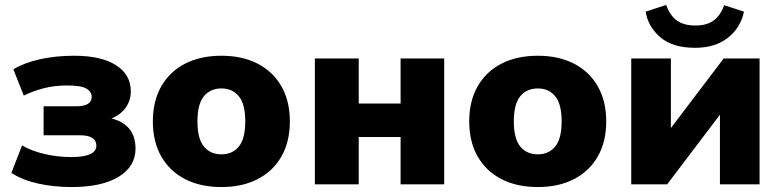

<svg xmlns="http://www.w3.org/2000/svg" viewBox="-20 -744 3146 775"><path d="M269 11Q197 11 134 -3Q71 -17 26 -46L69 -157Q106 -135 159.5 -122.5Q213 -110 267 -110Q369 -110 369 -156Q369 -198 302 -198H156V-315H288Q350 -315 350 -353Q350 -374 328.5 -386.5Q307 -399 251 -399Q199 -399 155.5 -387.5Q112 -376 76 -358L34 -464Q76 -490 139.5 -504.5Q203 -519 280 -519Q388 -519 448 -481Q508 -443 508 -375Q508 -338 487 -309Q466 -280 430 -266Q527 -241 527 -144Q527 -72 459 -30.5Q391 11 269 11Z M874 11Q789 11 727 -21Q665 -53 631 -112.5Q597 -172 597 -254Q597 -336 631 -395.5Q665 -455 727 -487Q789 -519 874 -519Q958 -519 1020 -487Q1082 -455 1116 -395.5Q1150 -336 1150 -254Q1150 -172 1116 -112.5Q1082 -53 1020 -21Q958 11 874 11ZM874 -121Q918 -121 944 -152.5Q970 -184 970 -254Q970 -324 944 -355.5Q918 -387 874 -387Q829 -387 803 -355.5Q777 -324 777 -254Q777 -184 803 -152.5Q829 -121 874 -121Z M1251 0V-508H1428V-326H1597V-508H1773V0H1597V-191H1428V0Z M2151 11Q2066 11 2004 -21Q1942 -53 1908 -112.5Q1874 -172 1874 -254Q1874 -336 1908 -395.5Q1942 -455 2004 -487Q2066 -519 2151 -519Q2235 -519 2297 -487Q2359 -455 2393 -395.5Q2427 -336 2427 -254Q2427 -172 2393 -112.5Q2359 -53 2297 -21Q2235 11 2151 11ZM2151 -121Q2195 -121 2221 -152.5Q2247 -184 2247 -254Q2247 -324 2221 -355.5Q2195 -387 2151 -387Q2106 -387 2080 -355.5Q2054 -324 2054 -254Q2054 -184 2080 -152.5Q2106 -121 2151 -121Z M2528 0V-508H2688V-227L2901 -508H3046V0H2886V-281L2673 0ZM2786 -551Q2695 -551 2645.5 -593.5Q2596 -636 2586 -697L2669 -724Q2685 -680 2713 -660.5Q2741 -641 2787 -641Q2834 -641 2861.5 -662Q2889 -683 2903 -723L2983 -697Q2969 -631 2917.5 -591Q2866 -551 2786 -551Z"/></svg>

Font: Mulish Black
Style: Regular
Weight: 900
Designer: Vernon Adams
Foundry: Vernon Adams
Version: Version 3.603; ttfautohint (v1.8.3)